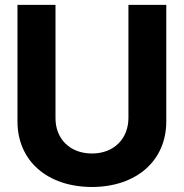

<svg xmlns="http://www.w3.org/2000/svg" viewBox="-20 -747 745 778"><path d="M500.4 -727.3V-268.5C500 -185 441.8 -125 352.6 -125C263.1 -125 204.5 -185 204.9 -268.5V-727.3H50.8V-255C50.8 -95.9 170.8 10.3 352.6 10.7C533 10.3 653.8 -95.9 653.8 -255V-727.3Z"/></svg>

Font: RED Number
Style: Bold
Weight: 700
Designer: RED UED
Foundry: rsms
Version: Version 1.003;FEAKit 1.0